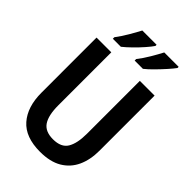

<svg xmlns="http://www.w3.org/2000/svg" viewBox="-276 -1040 1151 1151"><g transform="rotate(45 300.0 -464.0)"><path d="M298 10Q174 10 114 -58.5Q54 -127 54 -247V-714H179V-265Q179 -180 206.5 -139Q234 -98 300 -98Q369 -98 395 -141Q421 -184 421 -266V-714H546V-247Q546 -170 519.5 -112.5Q493 -55 438.5 -22.5Q384 10 298 10ZM313 -791Q339 -824 363.5 -865.5Q388 -907 404 -938H526V-928Q513 -910 488 -882Q463 -854 434.5 -825Q406 -796 383 -778H313ZM128 -791Q153 -824 177.5 -865.5Q202 -907 218 -938H339V-928Q327 -910 302.5 -882Q278 -854 249 -825.5Q220 -797 196 -778H128Z"/></g></svg>

Font: Noto Sans Mono SemiBold
Style: Regular
Weight: 600
Designer: Monotype Design Team
Foundry: Monotype Imaging Inc.
Version: Version 2.014; ttfautohint (v1.8.4.7-5d5b)